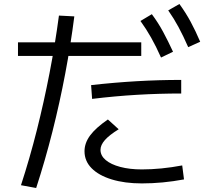

<svg xmlns="http://www.w3.org/2000/svg" viewBox="-20 -875 1040 961"><path d="M85 52Q129 -83 164.5 -224Q200 -365 228 -509.5Q256 -654 275 -797L352 -793Q334 -652 306.5 -506.5Q279 -361 242.5 -216.5Q206 -72 161 66ZM690 43Q604 43 539 23Q474 3 438.5 -33Q403 -69 403 -118Q403 -159 431 -197Q459 -235 520 -277L574 -228Q527 -199 505 -174Q483 -149 483 -125Q483 -96 509 -74Q535 -52 582 -39.5Q629 -27 690 -27Q737 -27 788 -32Q839 -37 892 -47L901 23Q847 33 794.5 38Q742 43 690 43ZM70 -595V-663H687V-595ZM436 -449Q552 -462 663.5 -468.5Q775 -475 887 -475V-407Q777 -407 666.5 -400.5Q556 -394 441 -380ZM786 -587Q761 -643 736.5 -686.5Q712 -730 683 -770L740 -804Q772 -761 796.5 -715.5Q821 -670 846 -616ZM922 -639Q897 -696 873.5 -739.5Q850 -783 822 -823L878 -855Q910 -811 934.5 -765.5Q959 -720 982 -666Z"/></svg>

Font: M PLUS 1 Code
Style: Regular
Weight: 400
Designer: Coji Morishita
Foundry: UNDERFOREST DESIGN
Version: Version 1.005